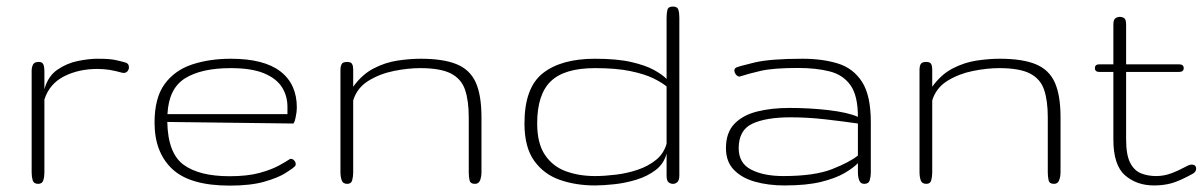

<svg xmlns="http://www.w3.org/2000/svg" viewBox="-20 -564 3694 589"><path d="M97.2 0Q83.5 0 80.3 -10.7Q77.1 -21.5 77.1 -34.2V-346.7Q77.1 -357.9 81.3 -366Q85.4 -374 99.1 -374Q109.9 -374 113 -366.2Q116.2 -358.4 116.2 -346.7V-290Q127 -330.1 156 -350.1Q185.1 -370.1 219.2 -377Q253.4 -383.8 278.8 -383.8Q316.4 -383.8 334 -379.9Q351.6 -376 365.2 -372.1Q375.5 -369.1 375.5 -357.4Q375.5 -351.1 371.3 -345.7Q367.2 -340.3 358.9 -340.3Q356.9 -340.3 356.2 -340.6Q355.5 -340.8 353 -341.3Q334 -346.7 316.4 -349.6Q298.8 -352.5 278.8 -352.5Q221.2 -352.5 176.5 -329.8Q131.8 -307.1 116.2 -258.8V-34.2Q116.2 -21.5 112.8 -10.7Q109.4 0 97.2 0Z M684.6 5.4Q562.5 5.4 508.3 -45.7Q454.1 -96.7 454.1 -188Q454.1 -263.7 485.1 -306.2Q516.1 -348.6 569.3 -366.2Q622.6 -383.8 688 -383.8Q789.6 -383.8 840.1 -345Q890.6 -306.2 890.6 -233.9Q890.6 -220.7 886.7 -202.9Q882.8 -185.1 878.9 -185.1L493.2 -189.9Q495.1 -93.8 543.2 -58.6Q591.3 -23.4 684.1 -23.4Q738.8 -23.4 775.6 -33.4Q812.5 -43.5 835.2 -55.9Q857.9 -68.4 868.7 -75.7Q870.1 -76.7 872.6 -76.7Q877.9 -76.7 882.6 -71.5Q887.2 -66.4 887.2 -60.5Q887.2 -55.2 882.3 -51.8Q877 -46.4 854.7 -32.5Q832.5 -18.6 790.8 -6.6Q749 5.4 684.6 5.4ZM493.7 -213.9H861.8V-236.8Q861.8 -269.5 845.2 -296.1Q828.6 -322.8 790.5 -338.9Q752.4 -355 688 -355Q597.7 -355 547.6 -323.7Q497.6 -292.5 493.7 -213.9Z M1045.4 0Q1031.7 0 1028.1 -11.2Q1024.4 -22.5 1024.4 -35.2V-351.6Q1024.4 -359.9 1027.8 -366.9Q1031.2 -374 1044.9 -374Q1057.1 -374 1060.3 -367.4Q1063.5 -360.8 1063.5 -351.6V-297.9Q1090.8 -335.9 1126.5 -354.2Q1162.1 -372.6 1199.7 -378.2Q1237.3 -383.8 1270.5 -383.8Q1340.3 -383.8 1381.1 -366.9Q1421.9 -350.1 1439.5 -311Q1457 -272 1457 -204.1V-35.2Q1457 -22.5 1452.9 -11.2Q1448.7 0 1437 0Q1422.9 0 1420.4 -11.2Q1418 -22.5 1418 -35.2V-204.1Q1418 -254.9 1406.7 -288.3Q1395.5 -321.8 1363.5 -338.4Q1331.5 -355 1269 -355Q1231 -355 1187.7 -346.2Q1144.5 -337.4 1109.9 -315.9Q1075.2 -294.4 1063.5 -255.9V-35.2Q1063.5 -22.5 1060.5 -11.2Q1057.6 0 1045.4 0Z M1805.2 4.9Q1746.6 4.9 1697.5 -12.2Q1648.4 -29.3 1618.7 -70.8Q1588.9 -112.3 1588.9 -185.5Q1588.9 -294.9 1645.3 -339.4Q1701.7 -383.8 1805.2 -383.8Q1873.5 -383.8 1917.5 -373.5Q1961.4 -363.3 1987.1 -348.9Q2012.7 -334.5 2024.9 -321.8V-509.3Q2024.9 -522.5 2027.3 -533.2Q2029.8 -543.9 2043.9 -543.9Q2058.1 -543.9 2061 -534.2Q2064 -524.4 2064 -510.3V-26.4Q2064 -10.7 2057.9 -5.4Q2051.8 0 2044.9 0Q2036.6 0 2030.8 -4.9Q2024.9 -9.8 2024.9 -25.4V-93.3Q2017.1 -62 1991.5 -42.5Q1965.8 -22.9 1932.1 -12.7Q1898.4 -2.4 1864.3 1.2Q1830.1 4.9 1805.2 4.9ZM1805.2 -23.9Q1834.5 -23.9 1868.9 -28.1Q1903.3 -32.2 1935.5 -43Q1967.8 -53.7 1991.9 -73Q2016.1 -92.3 2024.9 -123V-298.8Q2010.3 -311 1983.6 -324Q1957 -336.9 1913.8 -345.9Q1870.6 -355 1805.2 -355Q1711.4 -355 1669.7 -314.7Q1627.9 -274.4 1627.9 -185.5Q1627.9 -124 1651.9 -88.6Q1675.8 -53.2 1716.1 -38.6Q1756.3 -23.9 1805.2 -23.9Z M2386.7 4.9Q2336.9 4.9 2296.1 -6.6Q2255.4 -18.1 2231.2 -43.2Q2207 -68.4 2207 -109.4Q2207 -157.2 2232.9 -184.1Q2258.8 -210.9 2302.7 -221.9Q2346.7 -232.9 2401.4 -232.9Q2463.9 -232.9 2522.2 -226.1Q2580.6 -219.2 2611.8 -205.6Q2611.8 -270.5 2589.1 -302.5Q2566.4 -334.5 2525.1 -345Q2483.9 -355.5 2428.2 -355.5Q2352.1 -355.5 2314 -346.7Q2275.9 -337.9 2252.4 -330.1Q2249.5 -329.1 2248.5 -329.1Q2242.7 -329.1 2237.8 -335.2Q2232.9 -341.3 2232.9 -347.7Q2232.9 -354 2238.8 -356.9Q2247.1 -360.8 2294.9 -372.3Q2342.8 -383.8 2442.4 -383.8Q2502.4 -383.8 2549.8 -369.4Q2597.2 -355 2624.3 -313.2Q2651.4 -271.5 2651.4 -189.5V-34.2Q2651.4 -22.9 2648.2 -11.5Q2645 0 2631.3 0Q2620.1 0 2616 -10.3Q2611.8 -20.5 2611.8 -36.1V-63.5Q2597.7 -48.8 2570.6 -33Q2543.5 -17.1 2499 -6.1Q2454.6 4.9 2386.7 4.9ZM2382.8 -23.9Q2479 -23.9 2533.2 -45.4Q2587.4 -66.9 2611.8 -86.9V-185.1Q2564.5 -191.9 2511 -198Q2457.5 -204.1 2405.3 -204.1Q2330.1 -204.1 2288.1 -184.6Q2246.1 -165 2246.1 -109.4Q2246.1 -63 2284.7 -43.5Q2323.2 -23.9 2382.8 -23.9Z M2821.8 0Q2808.1 0 2804.4 -11.2Q2800.8 -22.5 2800.8 -35.2V-351.6Q2800.8 -359.9 2804.2 -366.9Q2807.6 -374 2821.3 -374Q2833.5 -374 2836.7 -367.4Q2839.8 -360.8 2839.8 -351.6V-297.9Q2867.2 -335.9 2902.8 -354.2Q2938.5 -372.6 2976.1 -378.2Q3013.7 -383.8 3046.9 -383.8Q3116.7 -383.8 3157.5 -366.9Q3198.2 -350.1 3215.8 -311Q3233.4 -272 3233.4 -204.1V-35.2Q3233.4 -22.5 3229.2 -11.2Q3225.1 0 3213.4 0Q3199.2 0 3196.8 -11.2Q3194.3 -22.5 3194.3 -35.2V-204.1Q3194.3 -254.9 3183.1 -288.3Q3171.9 -321.8 3139.9 -338.4Q3107.9 -355 3045.4 -355Q3007.3 -355 2964.1 -346.2Q2920.9 -337.4 2886.2 -315.9Q2851.6 -294.4 2839.8 -255.9V-35.2Q2839.8 -22.5 2836.9 -11.2Q2834 0 2821.8 0Z M3520 4.9Q3467.3 4.9 3431.4 -26.1Q3395.5 -57.1 3395.5 -136.2V-343.3H3352.5Q3338.9 -343.3 3338.9 -355Q3338.9 -366.7 3352.5 -366.7H3395.5V-488.3Q3395.5 -503.9 3401.9 -508.1Q3408.2 -512.2 3415 -512.2Q3423.3 -512.2 3429 -508.1Q3434.6 -503.9 3434.6 -488.3V-366.7H3596.7Q3611.3 -366.7 3611.3 -355Q3611.3 -343.3 3596.7 -343.3H3434.6V-136.2Q3434.6 -88.9 3447 -64.7Q3459.5 -40.5 3480.5 -32.2Q3501.5 -23.9 3526.9 -23.9Q3550.3 -23.9 3572.8 -32.2Q3595.2 -40.5 3624.5 -56.2Q3630.4 -59.1 3635.7 -59.1Q3649.4 -59.1 3649.4 -46.4Q3649.4 -36.6 3638.7 -30.8Q3597.7 -8.3 3573.2 -1.7Q3548.8 4.9 3520 4.9Z"/></svg>

Font: Gruppo
Style: Regular
Weight: 400
Designer: Vernon Adams
Foundry: Vernon Adams
Version: Version 1.001; ttfautohint (v1.8.4.7-5d5b);gftools[0.9.28]